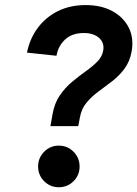

<svg xmlns="http://www.w3.org/2000/svg" viewBox="-20 -748 554 775"><path d="M183.6 -238.8 192.4 -288.6Q200.2 -332 221.7 -363.3Q243.2 -394.5 271 -417.7Q298.8 -440.9 325.7 -460Q352.5 -479 372.3 -498.8Q392.1 -518.6 396.5 -543.5Q402.3 -574.2 380.4 -594.5Q358.4 -614.7 317.9 -614.7Q271 -614.7 242.9 -588.6Q214.8 -562.5 208 -522.9L88.9 -535.6Q100.1 -591.8 132.3 -635.3Q164.6 -678.7 213.6 -703.1Q262.7 -727.5 325.7 -727.5Q389.6 -727.5 434.8 -702.4Q480 -677.2 500.5 -634.8Q521 -592.3 511.2 -539.6Q503.4 -498.5 482.2 -470.2Q460.9 -441.9 433.1 -420.4Q405.3 -398.9 377.9 -378.9Q350.6 -358.9 329.8 -334.2Q309.1 -309.6 302.7 -274.9L295.9 -238.8ZM217.3 7.8Q182.6 7.8 158.2 -16.6Q133.8 -41 133.8 -76.2Q133.8 -110.8 158.2 -135.5Q182.6 -160.2 217.3 -160.2Q252.4 -160.2 276.9 -135.5Q301.3 -110.8 301.3 -76.2Q301.3 -41 276.9 -16.6Q252.4 7.8 217.3 7.8Z"/></svg>

Font: Reddit Sans
Style: Bold Italic
Weight: 700
Italic angle: -11.25°
Designer: Stephen Hutchings
Version: Version 1.013